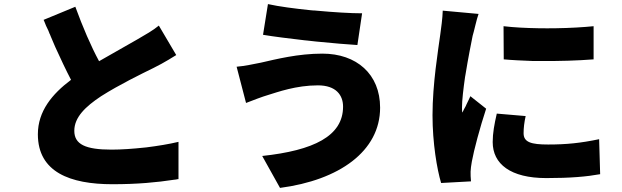

<svg xmlns="http://www.w3.org/2000/svg" viewBox="-20 -844 3040 938"><path d="M852 31V-151C806 -140 751 -131 695 -124L685 -123C629 -117 573 -113 525 -113C397 -113 343 -139 343 -205C343 -271 397 -323 474 -374C562 -430 671 -483 730 -512C757 -525 781 -539 805 -553L813 -558C823 -564 832 -570 841 -575L756 -719C727 -695 693 -676 650 -651C607 -626 537 -587 464 -545C424 -619 385 -710 348 -811L193 -747L197 -738C199 -734 200 -731 201 -728L205 -718C209 -710 212 -703 216 -695L220 -685C221 -682 222 -679 224 -676L228 -666C235 -650 241 -635 248 -619L252 -610C277 -555 302 -502 327 -454C235 -385 165 -301 165 -188C165 -3 323 56 529 56C652 56 746 47 831 34L840 33C844 32 848 31 852 31Z M1749 -779C1694 -779 1611 -784 1525 -792L1514 -793C1512 -793 1510 -793 1509 -793L1498 -794C1420 -802 1343 -812 1289 -824L1265 -674C1318 -665 1392 -656 1469 -647L1480 -646C1495 -644 1510 -643 1525 -641L1536 -640C1607 -633 1676 -627 1726 -624L1749 -779ZM1837 -318C1837 -482 1722 -582 1555 -582C1436 -582 1330 -555 1255 -538C1221 -531 1173 -521 1136 -518L1182 -341C1213 -353 1262 -372 1290 -380C1336 -394 1426 -427 1533 -427C1622 -427 1656 -379 1656 -323C1656 -179 1512 -109 1261 -82L1348 74C1637 36 1837 -105 1837 -318Z M2281 42C2279 26 2279 6 2279 -5C2279 -14 2282 -39 2285 -54C2295 -110 2325 -222 2355 -313L2278 -374C2272 -360 2265 -347 2259 -334L2255 -325C2249 -315 2244 -305 2239 -294C2237 -298 2237 -315 2237 -318C2237 -355 2244 -411 2252 -468L2254 -479C2267 -560 2283 -639 2289 -669C2295 -687 2309 -753 2318 -776L2143 -792C2142 -754 2135 -706 2131 -676C2121 -602 2093 -434 2093 -281C2093 -145 2115 -17 2135 50L2281 42ZM2880 -554V-716C2831 -711 2765 -707 2696 -706H2686C2664 -706 2643 -705 2621 -706H2611C2550 -707 2490 -710 2440 -716L2441 -554C2484 -550 2533 -548 2582 -546H2592H2603C2604 -546 2606 -546 2608 -546H2618C2710 -545 2803 -548 2880 -554ZM2912 7 2907 -164C2816 -145 2747 -138 2658 -138C2575 -138 2538 -149 2538 -193C2538 -219 2541 -245 2548 -277L2407 -289C2395 -237 2387 -193 2387 -150C2387 -43 2474 26 2649 26C2767 26 2846 19 2912 7Z"/></svg>

Font: Glow Sans SC Normal Heavy
Style: Regular
Weight: 900
Designer: Ryoko NISHIZUKA (kana, bopomofo & ideographs); Paul D. Hunt (Latin, Greek & Cyrillic); Sandoll Communications, Soo-young
Version: Version 0.93